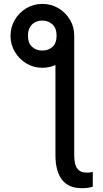

<svg xmlns="http://www.w3.org/2000/svg" viewBox="-20 -773 532 989"><path d="M265.6 -547.9 362.3 -587.9V28.3Q362.8 77.6 379.4 97.2Q396 116.7 427.7 116.2Q433.6 116.7 442.1 115.5Q450.7 114.3 458 112.3V188.5Q447.8 192.4 431.4 194.6Q415 196.8 402.3 196.3Q334 196.8 300 153.6Q266.1 110.4 265.6 28.3ZM34.2 -587.9Q34.2 -633.8 56.4 -671.1Q78.6 -708.5 115.7 -730.7Q152.8 -752.9 198.2 -752.9Q243.7 -752.9 281 -730.7Q318.4 -708.5 340.6 -671.1Q362.8 -633.8 362.3 -587.9Q362.8 -543.5 340.6 -506.1Q318.4 -468.8 281 -446.3Q243.7 -423.8 198.2 -423.8Q152.8 -423.8 115.7 -446.3Q78.6 -468.8 56.4 -506.1Q34.2 -543.5 34.2 -587.9ZM198.2 -512.7Q229 -512.2 250.2 -531.5Q271.5 -550.8 271.5 -589.8Q271.5 -627.4 250.2 -647.2Q229 -667 198.2 -667Q177.2 -667 160.4 -658.2Q143.6 -649.4 133.8 -632.3Q124 -615.2 124 -589.8Q124 -550.8 145.5 -531.5Q167 -512.2 198.2 -512.7Z"/></svg>

Font: Inter Display V
Style: Regular
Weight: 400
Designer: Rasmus Andersson
Foundry: rsms
Version: Version 3.015;git-src